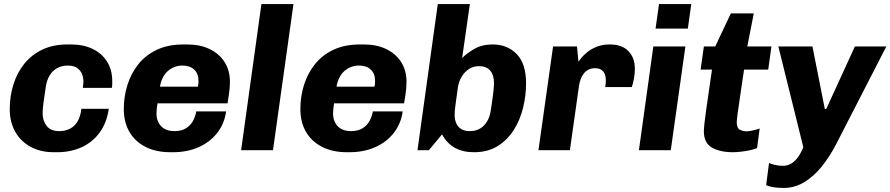

<svg xmlns="http://www.w3.org/2000/svg" viewBox="-20 -740 4387 946"><path d="M245 10Q180 10 131 -16.5Q82 -43 55 -91Q28 -139 28 -202Q28 -266 46 -323.5Q64 -381 99.5 -425.5Q135 -470 188.5 -495.5Q242 -521 312 -521H329Q391 -521 436.5 -499Q482 -477 507.5 -436.5Q533 -396 533 -341Q533 -333 533 -324.5Q533 -316 531 -307H388Q389 -315 390 -323Q391 -331 391 -339Q391 -374 371 -395.5Q351 -417 315 -417Q285 -417 262 -404.5Q239 -392 225 -369Q211 -346 206 -315Q199 -271 194.5 -236Q190 -201 190 -182Q190 -146 209.5 -120Q229 -94 272 -94Q302 -94 325 -106Q348 -118 362.5 -142.5Q377 -167 381 -204H516Q506 -135 471 -87Q436 -39 382 -14.5Q328 10 262 10Z M819 10Q748 10 696.5 -16.5Q645 -43 617.5 -90.5Q590 -138 590 -203Q590 -265 608 -322Q626 -379 662 -424Q698 -469 753.5 -495Q809 -521 884 -521H902Q966 -521 1013.5 -498Q1061 -475 1087 -433.5Q1113 -392 1113 -336Q1113 -321 1111.5 -305.5Q1110 -290 1107.5 -272Q1105 -254 1101 -231H756Q754 -219 752.5 -205.5Q751 -192 751 -182Q751 -142 774 -118Q797 -94 840 -94Q874 -94 896.5 -108Q919 -122 931 -144.5Q943 -167 947 -191H1094Q1086 -131 1050.5 -85.5Q1015 -40 959 -15Q903 10 832 10ZM768 -313H955Q957 -321 957.5 -327.5Q958 -334 958 -342Q958 -377 937 -397Q916 -417 879 -417Q838 -417 807.5 -390.5Q777 -364 768 -313Z M1168 0 1268 -720H1426L1325 0Z M1689 10Q1618 10 1566.5 -16.5Q1515 -43 1487.5 -90.5Q1460 -138 1460 -203Q1460 -265 1478 -322Q1496 -379 1532 -424Q1568 -469 1623.5 -495Q1679 -521 1754 -521H1772Q1836 -521 1883.5 -498Q1931 -475 1957 -433.5Q1983 -392 1983 -336Q1983 -321 1981.5 -305.5Q1980 -290 1977.5 -272Q1975 -254 1971 -231H1626Q1624 -219 1622.5 -205.5Q1621 -192 1621 -182Q1621 -142 1644 -118Q1667 -94 1710 -94Q1744 -94 1766.5 -108Q1789 -122 1801 -144.5Q1813 -167 1817 -191H1964Q1956 -131 1920.5 -85.5Q1885 -40 1829 -15Q1773 10 1702 10ZM1638 -313H1825Q1827 -321 1827.5 -327.5Q1828 -334 1828 -342Q1828 -377 1807 -397Q1786 -417 1749 -417Q1708 -417 1677.5 -390.5Q1647 -364 1638 -313Z M2315 10Q2205 10 2158 -78L2093 0H2037L2137 -720H2295L2257 -454Q2279 -477 2317 -499Q2355 -521 2408 -521Q2479 -521 2525.5 -474Q2572 -427 2572 -329Q2572 -270 2557.5 -210Q2543 -150 2512 -100.5Q2481 -51 2432.5 -20.5Q2384 10 2315 10ZM2294 -94Q2325 -94 2346 -107Q2367 -120 2380.5 -143Q2394 -166 2398 -196Q2406 -247 2410 -281Q2414 -315 2414 -329Q2414 -371 2395 -392.5Q2376 -414 2340 -414Q2313 -414 2291.5 -400.5Q2270 -387 2255.5 -363.5Q2241 -340 2236 -309Q2228 -252 2224 -222Q2220 -192 2220 -176Q2220 -150 2228.5 -131.5Q2237 -113 2253.5 -103.5Q2270 -94 2294 -94Z M2633 0 2705 -511H2823L2830 -436Q2833 -441 2844 -454.5Q2855 -468 2874 -483.5Q2893 -499 2921 -510Q2949 -521 2984 -521Q3045 -521 3076.5 -488Q3108 -455 3108 -401Q3108 -377 3103.5 -352.5Q3099 -328 3093 -311H2962Q2964 -321 2964.5 -330.5Q2965 -340 2965 -346Q2965 -362 2959.5 -375.5Q2954 -389 2942 -396.5Q2930 -404 2911 -404Q2894 -404 2880 -397Q2866 -390 2856.5 -378Q2847 -366 2841.5 -351Q2836 -336 2833 -319L2788 0Z M3128 0 3199 -511H3357L3285 0ZM3210 -599 3227 -720H3386L3369 -599Z M3591 10Q3527 10 3487.5 -13Q3448 -36 3448 -93Q3448 -105 3451 -133.5Q3454 -162 3460 -203Q3466 -244 3473 -293.5Q3480 -343 3488 -397H3432L3448 -511H3504L3581 -674H3694L3662 -511H3781L3765 -397H3646Q3636 -327 3627.5 -272Q3619 -217 3614.5 -182Q3610 -147 3610 -138Q3610 -109 3625 -101Q3640 -93 3660 -93Q3671 -93 3690.5 -97.5Q3710 -102 3723 -107L3710 -10Q3695 -4 3673.5 0.5Q3652 5 3630 7.5Q3608 10 3591 10Z M3841 186Q3813 186 3791 182.5Q3769 179 3755 172L3769 63Q3779 68 3798.5 72.5Q3818 77 3836 77Q3860 77 3878.5 66Q3897 55 3912 34Q3927 13 3938 -15L3815 -511H3983L4044 -203H4051L4192 -511H4347L4100 -30Q4069 30 4030 79Q3991 128 3943.5 157Q3896 186 3841 186Z"/></svg>

Font: Chivo Medium
Style: Bold Italic
Weight: 700
Italic angle: -8.05°
Version: Version 2.002